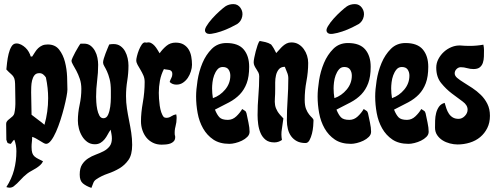

<svg xmlns="http://www.w3.org/2000/svg" viewBox="-20 -702 2431 937"><path d="M60 -490Q72 -490 83.5 -484Q95 -478 104.5 -469Q114 -460 120.5 -448.5Q127 -437 130 -426H137Q145 -438 151.5 -448.5Q158 -459 166.5 -467Q175 -475 186 -480Q197 -485 213 -485Q249 -485 268.5 -460Q288 -435 297 -400Q306 -365 307.5 -327.5Q309 -290 309 -265Q309 -254 304.5 -230Q300 -206 292.5 -176.5Q285 -147 275 -116Q265 -85 253.5 -59Q242 -33 229.5 -16.5Q217 0 205 0Q200 0 192 -4.5Q184 -9 174.5 -15Q165 -21 155 -26.5Q145 -32 137 -34Q137 -22 135.5 -9.5Q134 3 134 15Q134 34 137.5 44.5Q141 55 148.5 61.5Q156 68 166 73Q176 78 190 85Q185 96 176 104Q167 112 156 119Q145 126 133.5 132Q122 138 113 145Q95 159 79.5 176.5Q64 194 46 208Q37 214 26 214Q22 214 18.5 213Q15 212 11 211Q37 171 48.5 127.5Q60 84 60 36Q60 6 50 -20Q45 -18 39.5 -9Q34 0 31 0Q29 0 28 0Q27 0 25 -2Q17 -2 15 -8.5Q13 -15 11 -20L10 -98Q10 -106 15.5 -112Q21 -118 28.5 -123.5Q36 -129 42 -135Q48 -141 50 -149Q56 -176 55 -211.5Q54 -247 54 -275Q54 -296 52.5 -307.5Q51 -319 46 -327Q41 -335 32.5 -342Q24 -349 11 -363Q12 -375 14.5 -396.5Q17 -418 22 -439Q27 -460 36 -475Q45 -490 60 -490ZM172 -345Q156 -345 148 -334.5Q140 -324 136.5 -309Q133 -294 132.5 -278Q132 -262 132 -252Q132 -224 133 -197Q134 -170 134 -142Q150 -129 166 -117.5Q182 -106 197 -93Q215 -156 215 -223Q215 -272 204 -324Q199 -332 191 -338.5Q183 -345 172 -345Z M373 -489H390Q409 -489 422 -479Q435 -469 443.5 -453.5Q452 -438 455.5 -420Q459 -402 459 -386Q459 -347 454 -308Q449 -269 449 -229Q449 -221 450 -203.5Q451 -186 454.5 -168.5Q458 -151 465 -138Q472 -125 485 -125Q500 -125 507.5 -142Q515 -159 518 -181.5Q521 -204 521 -226Q521 -248 521 -259Q521 -293 515 -316Q509 -339 502 -354Q495 -369 489 -379Q483 -389 483 -397Q483 -404 486.5 -416Q490 -428 495 -441Q500 -454 505 -466Q510 -478 513 -485Q518 -486 523.5 -486.5Q529 -487 534 -487Q554 -487 568 -477Q582 -467 590.5 -451.5Q599 -436 603 -417.5Q607 -399 607 -382Q607 -345 601 -308Q595 -271 595 -233Q595 -202 599.5 -172.5Q604 -143 610 -113.5Q616 -84 620.5 -54.5Q625 -25 625 5Q625 53 607 78.5Q589 104 563 119.5Q537 135 506 145.5Q475 156 450 173Q439 180 435 192Q431 204 426 215Q400 206 384.5 193Q369 180 369 150Q369 119 380.5 101Q392 83 409.5 71.5Q427 60 447.5 52.5Q468 45 485.5 36Q503 27 514.5 12.5Q526 -2 526 -26Q526 -37 524 -47.5Q522 -58 520 -69Q512 -58 505.5 -45.5Q499 -33 490.5 -22.5Q482 -12 470.5 -5Q459 2 443 2Q422 2 406.5 -9Q391 -20 380.5 -37.5Q370 -55 365 -75Q360 -95 360 -113Q360 -151 368.5 -190Q377 -229 377 -268Q377 -295 369.5 -317Q362 -339 353 -356Q344 -373 336.5 -385.5Q329 -398 329 -406Q329 -409 334.5 -421.5Q340 -434 347.5 -447.5Q355 -461 362.5 -473.5Q370 -486 373 -489Z M687 -495 696 -494Q708 -497 717.5 -492Q727 -487 734.5 -478.5Q742 -470 748 -460Q754 -450 759 -442Q773 -462 792 -478Q811 -494 837 -494Q861 -494 876.5 -484.5Q892 -475 901 -460Q910 -445 913.5 -425.5Q917 -406 917 -386Q917 -371 911.5 -353.5Q906 -336 896.5 -322Q887 -308 873 -298.5Q859 -289 841 -289Q821 -289 808 -302Q811 -312 816 -321Q821 -330 821 -341Q821 -350 817 -354.5Q813 -359 807 -360.5Q801 -362 793.5 -362.5Q786 -363 780 -365Q766 -338 760.5 -308.5Q755 -279 755 -249Q755 -237 756 -220.5Q757 -204 759.5 -186.5Q762 -169 767 -154Q772 -139 780 -130Q786 -127 792 -127Q805 -127 816 -134.5Q827 -142 840 -144Q841 -139 841.5 -135.5Q842 -132 842 -127Q842 -105 836.5 -85Q831 -65 833 -43Q835 -40 835 -33Q835 -20 828 -12.5Q821 -5 811 -1.5Q801 2 789.5 3Q778 4 769 4Q745 4 726 -5.5Q707 -15 694.5 -30.5Q682 -46 675 -66.5Q668 -87 668 -110Q668 -151 677 -201.5Q686 -252 686 -302Q686 -320 679.5 -334.5Q673 -349 665.5 -361.5Q658 -374 651.5 -385.5Q645 -397 645 -408Q645 -414 648.5 -428.5Q652 -443 658 -458Q664 -473 671.5 -484Q679 -495 687 -495Z M1085 -492Q1143 -492 1169.5 -460.5Q1196 -429 1196 -376Q1196 -328 1184 -296Q1172 -264 1150.5 -241.5Q1129 -219 1098 -202.5Q1067 -186 1029 -167Q1039 -142 1051 -129.5Q1063 -117 1092 -117Q1115 -117 1133 -134Q1151 -151 1162 -170Q1169 -165 1175 -161.5Q1181 -158 1183 -149Q1187 -130 1192.5 -104Q1198 -78 1198 -59Q1198 -45 1187 -34Q1176 -23 1160.5 -15.5Q1145 -8 1128.5 -4Q1112 0 1100 0Q1052 0 1021 -21Q990 -42 971 -75.5Q952 -109 944.5 -150Q937 -191 937 -231Q937 -264 944 -309Q951 -354 968 -394.5Q985 -435 1013.5 -463.5Q1042 -492 1085 -492ZM1015 -271Q1015 -259 1016 -247Q1017 -235 1019 -223Q1054 -235 1079 -265Q1104 -295 1104 -333Q1104 -350 1095.5 -362.5Q1087 -375 1067 -375Q1051 -375 1041 -363Q1031 -351 1025 -334.5Q1019 -318 1017 -300.5Q1015 -283 1015 -271ZM1154 -663Q1167 -644 1162 -621Q1157 -598 1138 -585Q1128 -579 1105.5 -568Q1083 -557 1058 -548.5Q1033 -540 1011.5 -537Q990 -534 983 -545Q976 -555 987 -573.5Q998 -592 1015.5 -611.5Q1033 -631 1052 -648Q1071 -665 1080 -671Q1097 -682 1119 -682Q1141 -682 1154 -663Z M1247 -502Q1261 -500 1275.5 -496.5Q1290 -493 1303 -485Q1317 -467 1328 -443Q1336 -451 1344 -460.5Q1352 -470 1360.5 -477.5Q1369 -485 1379 -490Q1389 -495 1402 -495Q1422 -495 1437 -486Q1452 -477 1462.5 -462.5Q1473 -448 1478.5 -430.5Q1484 -413 1484 -395Q1484 -350 1475.5 -305.5Q1467 -261 1467 -215Q1467 -187 1473.5 -170.5Q1480 -154 1488.5 -143.5Q1497 -133 1503.5 -127Q1510 -121 1510 -114Q1510 -105 1508.5 -86.5Q1507 -68 1502.5 -50Q1498 -32 1490.5 -18Q1483 -4 1471 -4Q1446 -4 1429 -13Q1412 -22 1401 -37Q1390 -52 1385 -72Q1380 -92 1380 -114Q1380 -165 1383.5 -216.5Q1387 -268 1387 -320Q1387 -335 1381 -348.5Q1375 -362 1370 -376Q1351 -376 1341 -364Q1331 -352 1327 -335Q1323 -318 1323 -299.5Q1323 -281 1323 -268Q1323 -241 1321.5 -222.5Q1320 -204 1322.5 -189Q1325 -174 1334 -159Q1343 -144 1363 -124Q1360 -98 1355.5 -71.5Q1351 -45 1356 -19Q1339 -7 1319 -7Q1292 -7 1276 -20Q1260 -33 1251.5 -53Q1243 -73 1240 -96Q1237 -119 1237 -140Q1237 -188 1241 -235Q1245 -282 1245 -330Q1245 -340 1241 -348Q1237 -356 1231.5 -364Q1226 -372 1222 -380.5Q1218 -389 1218 -398Q1218 -406 1221 -421Q1224 -436 1228 -451.5Q1232 -467 1237 -481.5Q1242 -496 1247 -502Z M1678 -492Q1736 -492 1762.5 -460.5Q1789 -429 1789 -376Q1789 -328 1777 -296Q1765 -264 1743.5 -241.5Q1722 -219 1691 -202.5Q1660 -186 1622 -167Q1632 -142 1644 -129.5Q1656 -117 1685 -117Q1708 -117 1726 -134Q1744 -151 1755 -170Q1762 -165 1768 -161.5Q1774 -158 1776 -149Q1780 -130 1785.5 -104Q1791 -78 1791 -59Q1791 -45 1780 -34Q1769 -23 1753.5 -15.5Q1738 -8 1721.5 -4Q1705 0 1693 0Q1645 0 1614 -21Q1583 -42 1564 -75.5Q1545 -109 1537.5 -150Q1530 -191 1530 -231Q1530 -264 1537 -309Q1544 -354 1561 -394.5Q1578 -435 1606.5 -463.5Q1635 -492 1678 -492ZM1608 -271Q1608 -259 1609 -247Q1610 -235 1612 -223Q1647 -235 1672 -265Q1697 -295 1697 -333Q1697 -350 1688.5 -362.5Q1680 -375 1660 -375Q1644 -375 1634 -363Q1624 -351 1618 -334.5Q1612 -318 1610 -300.5Q1608 -283 1608 -271ZM1747 -663Q1760 -644 1755 -621Q1750 -598 1731 -585Q1721 -579 1698.5 -568Q1676 -557 1651 -548.5Q1626 -540 1604.5 -537Q1583 -534 1576 -545Q1569 -555 1580 -573.5Q1591 -592 1608.5 -611.5Q1626 -631 1645 -648Q1664 -665 1673 -671Q1690 -682 1712 -682Q1734 -682 1747 -663Z M1959 -492Q2017 -492 2043.5 -460.5Q2070 -429 2070 -376Q2070 -328 2058 -296Q2046 -264 2024.5 -241.5Q2003 -219 1972 -202.5Q1941 -186 1903 -167Q1913 -142 1925 -129.5Q1937 -117 1966 -117Q1989 -117 2007 -134Q2025 -151 2036 -170Q2043 -165 2049 -161.5Q2055 -158 2057 -149Q2061 -130 2066.5 -104Q2072 -78 2072 -59Q2072 -45 2061 -34Q2050 -23 2034.5 -15.5Q2019 -8 2002.5 -4Q1986 0 1974 0Q1926 0 1895 -21Q1864 -42 1845 -75.5Q1826 -109 1818.5 -150Q1811 -191 1811 -231Q1811 -264 1818 -309Q1825 -354 1842 -394.5Q1859 -435 1887.5 -463.5Q1916 -492 1959 -492ZM1889 -271Q1889 -259 1890 -247Q1891 -235 1893 -223Q1928 -235 1953 -265Q1978 -295 1978 -333Q1978 -350 1969.5 -362.5Q1961 -375 1941 -375Q1925 -375 1915 -363Q1905 -351 1899 -334.5Q1893 -318 1891 -300.5Q1889 -283 1889 -271Z M2273 -478Q2306 -478 2339 -484Q2342 -470 2342 -458Q2342 -442 2341.5 -425.5Q2341 -409 2336.5 -395.5Q2332 -382 2321.5 -373.5Q2311 -365 2291 -365Q2275 -365 2259.5 -369.5Q2244 -374 2229 -374Q2217 -374 2208 -365Q2199 -356 2199 -344Q2199 -332 2211.5 -321.5Q2224 -311 2243.5 -299Q2263 -287 2285 -272.5Q2307 -258 2326.5 -239Q2346 -220 2358.5 -195Q2371 -170 2371 -137Q2371 -103 2358 -77Q2345 -51 2323.5 -33Q2302 -15 2273 -6Q2244 3 2213 3Q2195 3 2175.5 -2Q2156 -7 2140 -17Q2124 -27 2113.5 -42.5Q2103 -58 2103 -79Q2103 -95 2103.5 -114Q2104 -133 2108.5 -150.5Q2113 -168 2122.5 -181.5Q2132 -195 2150 -200Q2154 -186 2158.5 -172.5Q2163 -159 2170.5 -147.5Q2178 -136 2189.5 -129Q2201 -122 2218 -122Q2235 -122 2248.5 -136Q2262 -150 2262 -167Q2262 -189 2238 -206.5Q2214 -224 2185.5 -245.5Q2157 -267 2133 -296.5Q2109 -326 2109 -372Q2109 -394 2119.5 -414Q2130 -434 2146.5 -449Q2163 -464 2184 -472.5Q2205 -481 2227 -480Q2238 -479 2249.5 -478.5Q2261 -478 2273 -478Z"/></svg>

Font: Reclame
Style: Regular
Weight: 400
Designer: Peter Wiegel
Foundry: Peter Wiegel
Version: Version 1.000